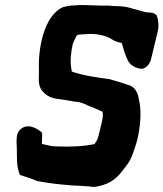

<svg xmlns="http://www.w3.org/2000/svg" viewBox="-20 -726 642 754"><path d="M45 -167 46 -147C47 -111 44 -76 56 -45L58 -39C82 -31 101 -26 123 -16H125L126 -15C165 -8 206 -2 250 1C260 2 269 3 282 3L330 6C335 7 341 8 349 8H351C401 1 434 -18 462 -57C475 -74 492 -92 502 -124C510 -146 519 -171 524 -200C533 -250 535 -298 525 -337C522 -360 511 -387 479 -394C457 -402 435 -408 414 -414L413 -415H412C358 -422 304 -430 262 -445C261 -454 259 -460 258 -471C256 -493 259 -524 266 -554C272 -568 278 -583 282 -587V-588C285 -589 293 -591 300 -591C306 -591 311 -591 319 -592C356 -596 398 -586 419 -572C428 -565 441 -561 458 -557C465 -533 471 -511 482 -489C490 -472 508 -460 532 -456H539C557 -460 569 -477 573 -493C582 -531 591 -568 600 -605C605 -628 601 -650 596 -664C587 -678 567 -677 561 -677C545 -678 520 -688 501 -692C483 -698 463 -702 435 -702C427 -702 417 -703 407 -704H375C353 -704 317 -707 291 -706L258 -704H257C249 -703 240 -701 232 -699H230C149 -666 129 -525 133 -451C134 -425 126 -391 147 -368C162 -350 181 -340 211 -337C228 -335 249 -331 267 -328C273 -327 276 -326 284 -326C291 -325 306 -321 321 -314V-313H322C343 -305 364 -296 383 -287C383 -282 384 -277 384 -271C383 -265 383 -261 382 -256C377 -233 371 -208 365 -186C361 -173 356 -168 351 -160C305 -151 263 -149 200 -151C195 -151 193 -152 185 -152C169 -155 156 -158 144 -161C145 -164 145 -169 145 -174V-189L146 -190C146 -194 145 -196 145 -198L146 -204C130 -219 89 -247 58 -216C45 -202 45 -184 45 -167Z"/></svg>

Font: Vapor
Style: ExBdObl
Weight: 800
Foundry: Cannot Into Space Fonts
Version: Version 0.179